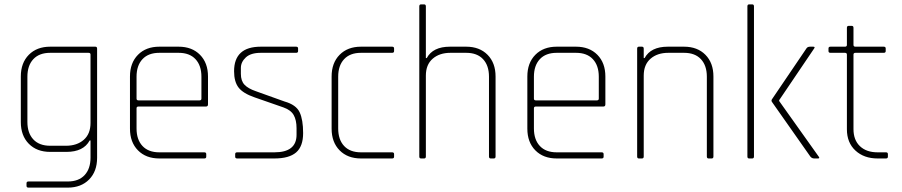

<svg xmlns="http://www.w3.org/2000/svg" viewBox="-20 -723 4116 876"><path d="M283 -30H209Q148 -30 111.5 -67Q75 -104 75 -166V-374Q75 -436 111.5 -473Q148 -510 209 -510H415Q423 -510 423 -501V-3Q423 59 386.5 96Q350 133 289 133H110Q101 133 101 125V113Q101 105 110 105H289Q339 105 366 76Q393 47 393 -4V-82H389Q361 -30 283 -30ZM393 -162V-474Q393 -482 384 -482H209Q159 -482 132 -453Q105 -424 105 -373V-167Q105 -116 132 -87Q159 -58 209 -58H281Q331 -58 362 -85Q393 -112 393 -162Z M912 0H707Q646 0 609.5 -37Q573 -74 573 -136V-374Q573 -436 609.5 -473Q646 -510 707 -510H795Q856 -510 892.5 -473Q929 -436 929 -374V-247Q929 -237 920 -237H612Q603 -237 603 -229V-137Q603 -86 630 -57Q657 -28 707 -28H912Q921 -28 921 -20V-8Q921 0 912 0ZM612 -265H890Q899 -265 899 -273V-373Q899 -424 872 -453Q845 -482 795 -482H707Q657 -482 630 -453Q603 -424 603 -373V-273Q603 -265 612 -265Z M1232 0H1062Q1053 0 1053 -8V-20Q1053 -28 1062 -28H1232Q1333 -28 1333 -108V-138Q1333 -175 1320 -198Q1307 -221 1273 -233L1141 -279Q1089 -297 1068.5 -323.5Q1048 -350 1048 -398Q1048 -510 1170 -510H1331Q1340 -510 1340 -502V-490Q1340 -482 1331 -482H1170Q1124 -482 1101.5 -461Q1079 -440 1079 -413V-386Q1079 -354 1095.5 -336.5Q1112 -319 1147 -307L1278 -260Q1331 -245 1347 -211Q1363 -177 1363 -116Q1363 -55 1331 -27.5Q1299 0 1232 0Z M1778 -20V-8Q1778 0 1769 0H1627Q1566 0 1529.5 -37Q1493 -74 1493 -136V-374Q1493 -436 1529.5 -473Q1566 -510 1627 -510H1769Q1778 -510 1778 -502V-490Q1778 -482 1769 -482H1627Q1577 -482 1550 -453Q1523 -424 1523 -373V-137Q1523 -86 1550 -57Q1577 -28 1627 -28H1769Q1778 -28 1778 -20Z M1915 0H1901Q1893 0 1893 -9V-694Q1893 -703 1901 -703H1915Q1923 -703 1923 -694V-458H1927Q1955 -510 2033 -510H2107Q2168 -510 2204.5 -473Q2241 -436 2241 -374V-9Q2241 0 2233 0H2219Q2211 0 2211 -9V-373Q2211 -424 2184 -453Q2157 -482 2107 -482H2035Q1985 -482 1954 -455Q1923 -428 1923 -378V-9Q1923 0 1915 0Z M2725 0H2520Q2459 0 2422.5 -37Q2386 -74 2386 -136V-374Q2386 -436 2422.5 -473Q2459 -510 2520 -510H2608Q2669 -510 2705.5 -473Q2742 -436 2742 -374V-247Q2742 -237 2733 -237H2425Q2416 -237 2416 -229V-137Q2416 -86 2443 -57Q2470 -28 2520 -28H2725Q2734 -28 2734 -20V-8Q2734 0 2725 0ZM2425 -265H2703Q2712 -265 2712 -273V-373Q2712 -424 2685 -453Q2658 -482 2608 -482H2520Q2470 -482 2443 -453Q2416 -424 2416 -373V-273Q2416 -265 2425 -265Z M2909 0H2895Q2887 0 2887 -9V-501Q2887 -510 2895 -510H2909Q2917 -510 2917 -501V-458H2921Q2949 -510 3027 -510H3101Q3162 -510 3198.5 -473Q3235 -436 3235 -374V-9Q3235 0 3227 0H3213Q3205 0 3205 -9V-373Q3205 -424 3178 -453Q3151 -482 3101 -482H3029Q2979 -482 2948 -455Q2917 -428 2917 -378V-9Q2917 0 2909 0Z M3676 -510H3690Q3701 -510 3694 -501L3535 -266V-262L3715 -9Q3722 0 3712 0H3695Q3684 0 3677 -9L3502 -258Q3498 -264 3502 -270L3660 -503Q3665 -510 3676 -510ZM3412 0H3398Q3390 0 3390 -9V-694Q3390 -703 3398 -703H3412Q3420 -703 3420 -694V-9Q3420 0 3412 0Z M3835 -482H3769Q3760 -482 3760 -490V-502Q3760 -510 3769 -510H3835Q3844 -510 3844 -518V-596Q3844 -605 3852 -605H3866Q3874 -605 3874 -596V-518Q3874 -510 3883 -510H4012Q4021 -510 4021 -502V-490Q4021 -482 4012 -482H3883Q3874 -482 3874 -474V-134Q3874 -84 3903.5 -56Q3933 -28 3984 -28H4022Q4031 -28 4031 -20V-8Q4031 0 4022 0H3984Q3922 0 3883 -36Q3844 -72 3844 -133V-474Q3844 -482 3835 -482Z"/></svg>

Font: Rajdhani Light
Style: Regular
Weight: 300
Designer: Satya Rajpurohit, Jyotish Sonowal
Foundry: Indian Type Foundry
Version: Version 1.201;PS 1.0;hotconv 1.0.78;makeotf.lib2.5.61930; tt